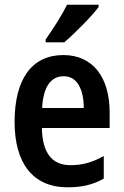

<svg xmlns="http://www.w3.org/2000/svg" viewBox="-20 -786 525 816"><path d="M399 -756V-766H265C243 -721 208 -667 174 -618V-606H253C299 -645 371 -718 399 -756ZM249 -552C117 -552 42 -452 42 -268C42 -96 117 10 267 10C328 10 376 -1 421 -27V-123C373 -96 331 -84 280 -84C200 -84 160 -137 158 -242H446V-308C446 -456 376 -552 249 -552ZM251 -462C308 -462 336 -406 336 -327H159C164 -419 197 -462 251 -462Z"/></svg>

Font: Noto Sans Lao UI Cond SemBd
Style: Regular
Weight: 600
Width: 3
Designer: Monotype Design Team
Foundry: Monotype Imaging Inc.
Version: Version 2.000